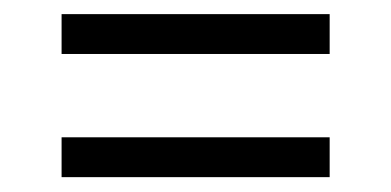

<svg xmlns="http://www.w3.org/2000/svg" viewBox="-20 -350 540 265"><path d="M65 -330.5H435V-275.5H65ZM65 -160.5H435V-105.5H65Z"/></svg>

Font: Newsreader Text SemiBold
Style: Regular
Weight: 600
Designer: Hugues Gentile
Foundry: Production Type
Version: Version 1.001